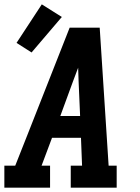

<svg xmlns="http://www.w3.org/2000/svg" viewBox="-24 -862 644 882"><path d="M-4 0V-101H46L103 -245L296 -735H434L475 -101H512V0H301V-101H353L348 -229H215L167 -101H206V0ZM344 -329 337 -490Q337 -505 336 -520.5Q335 -536 335 -551Q329 -536 323.5 -520.5Q318 -505 312 -490L253 -329ZM121 -621 52 -665 168 -842 260 -784Z"/></svg>

Font: Iosevka Slab Extended Oblique
Style: Bold
Weight: 700
Width: 7
Italic angle: -9°
Monospace: yes
Designer: Belleve Invis
Foundry: Belleve Invis
Version: Version 11.1.1; ttfautohint (v1.8.3)